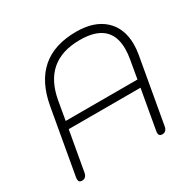

<svg xmlns="http://www.w3.org/2000/svg" viewBox="-158 -874 1054 1047"><g transform="rotate(-30 369.0 -350.0)"><path d="M49 -11Q49 -18 50 -22L122 -429Q172 -710 447 -710Q560 -710 623 -652.5Q686 -595 686 -493Q686 -464 680 -429L608 -22Q602 10 576 10Q554 10 554 -12Q554 -18 555 -22L599 -270H147L103 -22Q97 10 70 10Q49 10 49 -11ZM607 -317 627 -432Q633 -467 633 -496Q633 -661 442 -661Q328 -661 261.5 -604Q195 -547 175 -432L155 -317Z"/></g></svg>

Font: Kodchasan ExtraLight
Style: Italic
Weight: 275
Italic angle: -10°
Version: Version 1.000; ttfautohint (v1.6)